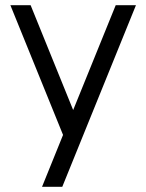

<svg xmlns="http://www.w3.org/2000/svg" viewBox="-20 -520 564 740"><path d="M223 0 20 -500H98L279 -54H245L426 -500H504L220 200H142Z"/></svg>

Font: Uncut Sans VF
Style: Regular
Weight: 400
Designer: Kasper Nordkvist
Foundry: Uncut Type
Version: Version 1.100;FEAKit 1.0